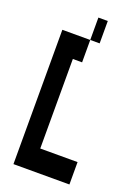

<svg xmlns="http://www.w3.org/2000/svg" viewBox="-190 -1109 880 1209"><g transform="rotate(20 250.0 -505.0)"><path d="M313 -880H250V-1030H313ZM438 -130V20H63V-880H250V-730H188V-130Z"/></g></svg>

Font: 2P VHS
Style: Regular
Weight: 400
Designer: CodeMan38
Foundry: CodeMan38
Version: Version 3.000